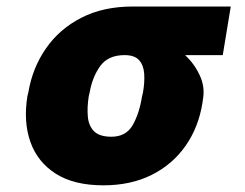

<svg xmlns="http://www.w3.org/2000/svg" viewBox="-20 -548 737 578"><path d="M62.5 -258.5 65.3 -269.9Q77.8 -343.8 118.3 -402.2Q158.7 -460.6 224.8 -494.5Q290.8 -528.4 379.3 -528.4H674.7L650.6 -382.1H537.3Q565 -356.2 581.3 -321.2Q597.7 -286.2 590.9 -248.6L589.5 -238.6Q577.8 -164.8 538.5 -108.8Q499.3 -52.9 436.6 -21.5Q373.9 9.9 291.2 9.9Q202.8 9.9 147.7 -25.2Q92.7 -60.4 71.4 -121.1Q50.1 -181.8 62.5 -258.5ZM250 -269.9 247.2 -258.5Q241.8 -223.7 244.5 -196Q247.2 -168.3 263.7 -152.3Q280.2 -136.4 315.3 -136.4Q359.4 -136.4 379.4 -171.3Q399.5 -206.3 407.7 -258.5L410.5 -269.9Q415.8 -300.4 414.1 -326Q412.3 -351.6 398.8 -366.8Q385.3 -382.1 355.1 -382.1Q305.4 -382.1 281.6 -348.9Q257.8 -315.7 250 -269.9Z"/></svg>

Font: Inter UI Black
Style: Italic
Weight: 900
Italic angle: -9.39999°
Designer: Rasmus Andersson
Foundry: rsms
Version: 3.2;8d6f07862